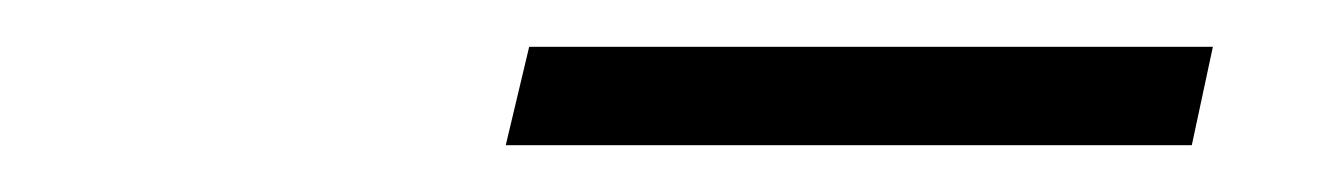

<svg xmlns="http://www.w3.org/2000/svg" viewBox="-20 -662 563 82"><path d="M498 -642 489 -600H196L206 -642Z"/></svg>

Font: Prodigy Sans Light
Style: Italic
Weight: 300
Italic angle: -13°
Designer: Wei Huang
Foundry: Wei Huang
Version: Version 1.003; ttfautohint (v1.8.3)